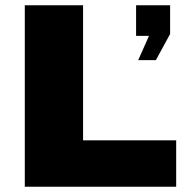

<svg xmlns="http://www.w3.org/2000/svg" viewBox="-20 -708 707 728"><path d="M625 -688V-579L571 -480H504L545 -572H496V-688ZM648 0H74V-688H295V-176H648Z"/></svg>

Font: Archicoco
Style: Regular
Weight: 400
Designer: Hector Gatti
Foundry: Hector Gatti
Version: 1.002